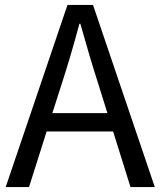

<svg xmlns="http://www.w3.org/2000/svg" viewBox="-20 -754 647 774"><path d="M227 -410 191 -298H413L378 -410Q358 -472 340 -533Q322 -594 304 -658H300Q283 -594 265 -533Q247 -472 227 -410ZM3 0 252 -734H355L604 0H506L436 -224H168L97 0Z"/></svg>

Font: Source Han Sans SC
Style: Regular
Weight: 400
Designer: Ryoko NISHIZUKA 西塚涼子 (kana, bopomofo & ideographs); Paul D. Hunt (Latin, Greek & Cyrillic); Sandoll Communications 산돌커뮤니
Foundry: Adobe
Version: Version 2.002;hotconv 1.0.116;makeotfexe 2.5.65601; ttfautoh